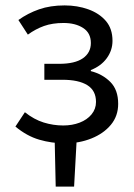

<svg xmlns="http://www.w3.org/2000/svg" viewBox="-20 -518 496 710"><path d="M186 172 182 -10H264L254 172ZM221 12Q171 12 125 -1.5Q79 -15 37 -50L72 -103Q106 -76 141.5 -65Q177 -54 214 -54Q247 -54 274.5 -64.5Q302 -75 318.5 -95Q335 -115 335 -141Q335 -183 303 -203Q271 -223 211 -223H144V-282H199Q257 -282 286.5 -302.5Q316 -323 316 -359Q316 -396 287.5 -414.5Q259 -433 215 -433Q174 -433 143 -422Q112 -411 83 -390L48 -444Q83 -469 124.5 -483.5Q166 -498 219 -498Q266 -498 306.5 -483.5Q347 -469 371.5 -440.5Q396 -412 396 -367Q396 -332 375 -303Q354 -274 316 -259V-255Q359 -244 388 -215Q417 -186 417 -134Q417 -89 390 -56.5Q363 -24 318 -6Q273 12 221 12Z"/></svg>

Font: Source Sans 3
Style: Regular
Weight: 400
Designer: Paul D. Hunt
Foundry: Adobe
Version: Version 3.046;hotconv 1.0.118;makeotfexe 2.5.65603